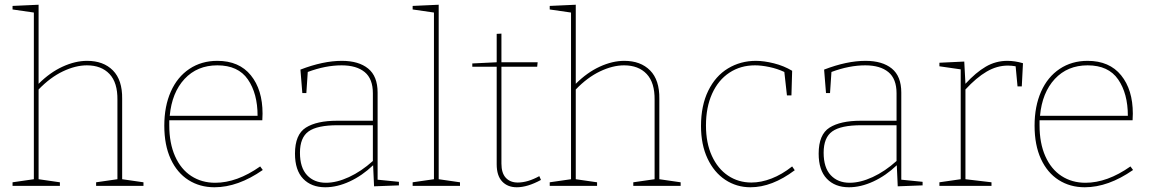

<svg xmlns="http://www.w3.org/2000/svg" viewBox="-20 -785 4872 811"><path d="M496 -28 586 -15V0H386V-15L476 -28V-363Q477 -436 442.5 -472.5Q408 -509 347 -509Q299 -509 245.5 -483.5Q192 -458 143 -407V-28L233 -15V0H33V-15L123 -28V-732L33 -745V-760L143 -765V-431Q191 -479 244.5 -503.5Q298 -528 348 -528Q417 -528 457 -487.5Q497 -447 496 -368Z M1090 -67Q985 6 886 6Q824 6 776 -24.5Q728 -55 701 -113.5Q674 -172 674 -254Q674 -336 701.5 -398Q729 -460 780 -494Q831 -528 898 -528Q990 -528 1039.5 -467Q1089 -406 1089 -305L1088 -277H695V-256Q695 -180 719.5 -125Q744 -70 788 -41.5Q832 -13 889 -13Q981 -13 1079 -82ZM697 -296H1068Q1068 -390 1027 -449.5Q986 -509 898 -509Q813 -509 759.5 -451.5Q706 -394 697 -296Z M1575 -26 1665 -17V-2L1560 2L1556 -87Q1510 -43 1457 -18.5Q1404 6 1354 6Q1295 6 1260.5 -30Q1226 -66 1226 -136Q1226 -217 1272 -246Q1318 -275 1404 -275H1555V-391Q1555 -452 1520.5 -480.5Q1486 -509 1423 -509Q1355 -509 1280 -481L1274 -392H1257L1249 -491Q1345 -528 1424 -528Q1495 -528 1535 -495.5Q1575 -463 1575 -394ZM1357 -13Q1402 -13 1454 -37Q1506 -61 1555 -105V-256H1406Q1320 -256 1283.5 -230Q1247 -204 1247 -140Q1247 -77 1277 -45Q1307 -13 1357 -13Z M1833 -765V-28L1923 -15V0H1723V-15L1813 -28V-732L1723 -745V-760Z M2265 -25Q2208 6 2163 6Q2124 6 2101 -18.5Q2078 -43 2078 -91V-503H1975V-517L2078 -522V-642L2098 -643V-522H2251L2249 -503H2098V-94Q2098 -54 2116.5 -34Q2135 -14 2167 -14Q2209 -14 2258 -41Z M2765 -28 2855 -15V0H2655V-15L2745 -28V-363Q2746 -436 2711.5 -472.5Q2677 -509 2616 -509Q2568 -509 2514.5 -483.5Q2461 -458 2412 -407V-28L2502 -15V0H2302V-15L2392 -28V-732L2302 -745V-760L2412 -765V-431Q2460 -479 2513.5 -503.5Q2567 -528 2617 -528Q2686 -528 2726 -487.5Q2766 -447 2765 -368Z M3337 -66Q3241 6 3150 6Q3091 6 3043.5 -25.5Q2996 -57 2968.5 -115.5Q2941 -174 2941 -253Q2941 -339 2971.5 -401.5Q3002 -464 3055 -496Q3108 -528 3173 -528Q3207 -528 3249 -517.5Q3291 -507 3326 -486L3323 -382H3304L3293 -481Q3263 -495 3229.5 -502Q3196 -509 3169 -509Q3108 -509 3061 -478Q3014 -447 2988 -389.5Q2962 -332 2962 -255Q2962 -181 2987 -126.5Q3012 -72 3055.5 -43Q3099 -14 3154 -14Q3195 -14 3239 -31Q3283 -48 3326 -82Z M3787 -26 3877 -17V-2L3772 2L3768 -87Q3722 -43 3669 -18.5Q3616 6 3566 6Q3507 6 3472.5 -30Q3438 -66 3438 -136Q3438 -217 3484 -246Q3530 -275 3616 -275H3767V-391Q3767 -452 3732.5 -480.5Q3698 -509 3635 -509Q3567 -509 3492 -481L3486 -392H3469L3461 -491Q3557 -528 3636 -528Q3707 -528 3747 -495.5Q3787 -463 3787 -394ZM3569 -13Q3614 -13 3666 -37Q3718 -61 3767 -105V-256H3618Q3532 -256 3495.5 -230Q3459 -204 3459 -140Q3459 -77 3489 -45Q3519 -13 3569 -13Z M4301 -518 4296 -420H4278L4270 -505Q4253 -508 4237 -508Q4191 -508 4147.5 -482.5Q4104 -457 4058 -407V-28L4168 -15V0H3948V-15L4038 -28V-492L3948 -505V-520L4053 -525L4058 -431Q4102 -479 4144 -503.5Q4186 -528 4235 -528Q4267 -528 4301 -518Z M4766 -67Q4661 6 4562 6Q4500 6 4452 -24.5Q4404 -55 4377 -113.5Q4350 -172 4350 -254Q4350 -336 4377.5 -398Q4405 -460 4456 -494Q4507 -528 4574 -528Q4666 -528 4715.5 -467Q4765 -406 4765 -305L4764 -277H4371V-256Q4371 -180 4395.5 -125Q4420 -70 4464 -41.5Q4508 -13 4565 -13Q4657 -13 4755 -82ZM4373 -296H4744Q4744 -390 4703 -449.5Q4662 -509 4574 -509Q4489 -509 4435.5 -451.5Q4382 -394 4373 -296Z"/></svg>

Font: Bitter Pro Thin
Style: Regular
Weight: 250
Designer: Sol Matas, and Bitter project Authors
Foundry: Sol Matas
Version: Version 1.010